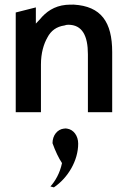

<svg xmlns="http://www.w3.org/2000/svg" viewBox="-20 -495 562 830"><path d="M248 210C239 254 218 289 198 311C201 312 207 313 213 315C275 273 318 198 318 126C318 92 298 65 270 61C266 60 261 60 257 61H256C229 64 207 89 207 124C219 158 234 189 248 210ZM299 -475C288 -475 276 -475 265 -474C214 -469 179 -444 152 -411L135 -393V-463L48 -441V-10H157V-216C157 -266 169 -305 185 -333C200 -362 224 -380 259 -385C264 -387 269 -388 275 -388C336 -388 360 -340 360 -260V-10H465V-270C465 -400 417 -468 299 -475Z"/></svg>

Font: Bluebird
Style: LiNrw
Weight: 300
Designer: Jasper
Foundry: Cannot Into Space Fonts
Version: Version 0.98